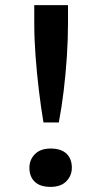

<svg xmlns="http://www.w3.org/2000/svg" viewBox="-20 -720 401 751"><path d="M150 -241Q140 -301 132 -367.5Q124 -434 119 -501.5Q114 -569 114 -630V-700H246V-630Q246 -567 241.5 -498.5Q237 -430 229 -364Q221 -298 210 -241ZM178 11Q137 11 116 -9Q95 -29 95 -64Q95 -95 116.5 -117Q138 -139 178 -139Q219 -139 240 -119Q261 -99 261 -64Q261 -33 239.5 -11Q218 11 178 11Z"/></svg>

Font: Lexend Exa
Style: Regular
Weight: 400
Designer: Bonnie Shaver-Troup, Thomas Jockin
Foundry: Lexend
Version: Version 1.007